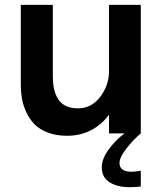

<svg xmlns="http://www.w3.org/2000/svg" viewBox="-20 -551 662 793"><path d="M256.8 9.8Q213.4 9.8 179.2 -2.9Q145 -15.6 124.3 -36.1Q103.5 -56.6 89.8 -85Q76.2 -113.3 71 -142.1Q65.9 -170.9 65.9 -202.6V-530.8H198.2V-236.3Q198.2 -207.5 202.9 -185.1Q207.5 -162.6 218.8 -143.6Q230 -124.5 251 -114Q272 -103.5 301.8 -103.5Q357.9 -103.5 394 -151.1Q430.2 -198.7 430.2 -257.3V-530.8H561.5V0Q531.2 25.4 502.4 62Q473.6 98.6 473.6 122.1Q473.6 158.2 522.5 158.2Q538.1 158.2 561.5 154.3V219.2Q534.2 222.2 515.1 222.2Q464.8 222.2 432.6 201.9Q400.4 181.6 400.4 140.1Q400.4 104 430.4 64.2Q460.4 24.4 494.6 0H430.2V-77.6Q400.9 -36.6 356.4 -13.4Q312 9.8 256.8 9.8Z"/></svg>

Font: Epilogue SemiBold
Style: Regular
Weight: 600
Designer: Tyler Finck
Foundry: Etcetera Type Co
Version: Version 2.112